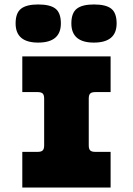

<svg xmlns="http://www.w3.org/2000/svg" viewBox="-20 -841 596 861"><path d="M407 -428Q391 -428 384.5 -421.5Q378 -415 378 -399V-189Q378 -173 384.5 -166.5Q391 -160 407 -160H476V0H80V-160H149Q165 -160 171.5 -166.5Q178 -173 178 -189V-399Q178 -415 171.5 -421.5Q165 -428 149 -428H80V-588H476V-428ZM300 -736Q300 -783 324.5 -802Q349 -821 401 -821Q455 -821 479 -802Q503 -783 503 -736Q503 -650 401 -650Q300 -650 300 -736ZM50 -736Q50 -783 74.5 -802Q99 -821 151 -821Q205 -821 229 -802Q253 -783 253 -736Q253 -650 151 -650Q50 -650 50 -736Z"/></svg>

Font: Dashboard
Style: Regular
Weight: 400
Designer: jaiki
Version: Version 1.000